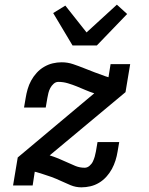

<svg xmlns="http://www.w3.org/2000/svg" viewBox="-20 -795 640 823"><path d="M329 8Q305 8 283 -1Q261 -10 241 -19.5Q221 -29 199 -37Q177 -45 154 -52L129 -59L120 0H36L56 -120L384 -395Q365 -401 346.5 -409Q328 -417 309.5 -424.5Q291 -432 271 -438Q251 -444 230 -444Q219 -444 210 -436Q201 -428 195.5 -417.5Q190 -407 187.5 -396.5Q185 -386 183 -375L176 -334H83L90 -375Q93 -394 98.5 -413Q104 -432 113.5 -449.5Q123 -467 137 -482.5Q151 -498 169 -508.5Q187 -519 206 -523.5Q225 -528 244 -528Q270 -528 293.5 -520Q317 -512 339.5 -503Q362 -494 385.5 -485Q409 -476 432 -468L445 -464L454 -520H538L518 -400L193 -129Q212 -123 230.5 -115.5Q249 -108 267 -99.5Q285 -91 303.5 -83.5Q322 -76 343 -76Q354 -76 363.5 -84Q373 -92 378 -102.5Q383 -113 386 -123.5Q389 -134 391 -145L398 -186H491L484 -145Q481 -126 475 -107Q469 -88 459.5 -70.5Q450 -53 436 -37.5Q422 -22 404.5 -11.5Q387 -1 367.5 3.5Q348 8 329 8ZM291 -600 208 -739 260 -771 351 -656 481 -775 525 -735 395 -600Z"/></svg>

Font: Iosevka Etoile Medium
Style: Italic
Weight: 500
Italic angle: -9°
Designer: Belleve Invis
Foundry: Belleve Invis
Version: Version 22.1.2; ttfautohint (v1.8.4)